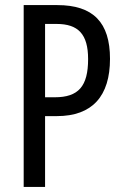

<svg xmlns="http://www.w3.org/2000/svg" viewBox="-20 -734 483 754"><path d="M205 -714H73V0H157V-278H203C343 -278 412 -357 412 -503C412 -646 346 -714 205 -714ZM202 -640C287 -640 326 -600 326 -502C326 -395 288 -352 195 -352H157V-640Z"/></svg>

Font: Noto Sans Lao Looped ExtraCondensed
Style: Regular
Weight: 400
Width: 2
Designer: Mark Frömberg, Ben Mitchell
Foundry: The Fontpad Ltd
Version: Version 1.003